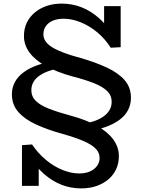

<svg xmlns="http://www.w3.org/2000/svg" viewBox="-20 -720 786 1066"><path d="M451 11 437 -34Q470 -37 499.5 -46.5Q529 -56 552 -71.5Q575 -87 587.5 -108Q600 -129 600 -155Q600 -190 575 -214.5Q550 -239 501 -258.5Q452 -278 381 -296Q295 -320 235 -353Q175 -386 144 -428Q113 -470 113 -520Q113 -561 128.5 -593.5Q144 -626 172.5 -650Q201 -674 239 -687Q277 -700 322 -700Q381 -700 433 -679.5Q485 -659 529.5 -619.5Q574 -580 611 -521L558 -526V-686H650V-458L595 -455Q563 -505 519.5 -541Q476 -577 427.5 -596.5Q379 -616 333 -616Q299 -616 274 -605.5Q249 -595 235 -575.5Q221 -556 221 -530Q221 -508 233.5 -490Q246 -472 271.5 -456.5Q297 -441 336 -426.5Q375 -412 428 -398Q511 -374 574 -344.5Q637 -315 672 -275Q707 -235 707 -177Q707 -140 691 -109Q675 -78 642.5 -54Q610 -30 562 -13.5Q514 3 451 11ZM431 326Q372 326 320.5 305.5Q269 285 224 245.5Q179 206 142 147L195 152V312H102V86L158 82Q191 131 234 167Q277 203 325.5 223Q374 243 420 243Q454 243 479 232Q504 221 518.5 201.5Q533 182 533 157Q533 127 510.5 104.5Q488 82 442.5 62.5Q397 43 326 23Q243 0 180 -29Q117 -58 81.5 -98.5Q46 -139 46 -197Q46 -233 62.5 -264Q79 -295 111.5 -319Q144 -343 192 -359.5Q240 -376 303 -384L318 -340Q284 -337 254.5 -327Q225 -317 202 -302Q179 -287 166.5 -266Q154 -245 154 -219Q154 -184 179 -159.5Q204 -135 253 -116Q302 -97 372 -78Q458 -55 518 -21.5Q578 12 609 54.5Q640 97 640 147Q640 187 624.5 220Q609 253 581 276.5Q553 300 515 313Q477 326 431 326Z"/></svg>

Font: BioRhyme ExtraBold
Style: Regular
Weight: 400
Version: Version 1.600;gftools[0.9.33]